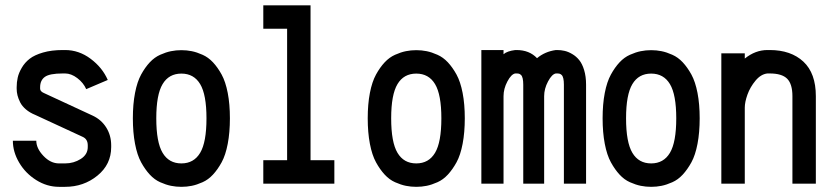

<svg xmlns="http://www.w3.org/2000/svg" viewBox="-20 -704 3191 736"><path d="M119.1 -164.6Q119.1 -135.3 146.5 -106.4Q173.8 -77.6 206.1 -77.6H229.5Q262.7 -77.6 289.6 -94.7Q316.4 -111.8 316.4 -140.1V-147Q316.4 -170.4 297.4 -179.2L114.7 -263.7Q94.2 -272 79.3 -284.7Q64.5 -297.4 57.4 -311.5Q50.3 -325.7 47.1 -338.4Q43.9 -351.1 43.9 -363.8V-369.6Q43.9 -388.7 47.9 -406.5Q51.8 -424.3 63.5 -444.3Q75.2 -464.4 93.8 -478.8Q112.3 -493.2 145 -502.7Q177.7 -512.2 220.7 -512.2H229.5Q282.7 -512.2 327.6 -478.5Q372.6 -444.8 393.1 -397.5L310.5 -362.3Q299.8 -386.7 276.4 -404.5Q252.9 -422.4 229.5 -422.4H220.7Q169.9 -422.4 151.9 -409.2Q133.8 -396 133.8 -369.6V-363.8Q133.8 -353 150.9 -346.2L335.4 -260.7Q368.7 -245.1 387.5 -214.8Q406.2 -184.6 406.2 -147V-140.1Q406.2 -73.7 353.5 -30.8Q300.8 12.2 229.5 12.2H206.1Q160.2 12.2 118.9 -13.7Q77.6 -39.6 53.5 -80.6Q29.3 -121.6 29.3 -164.6Z M853 -347.7Q861.3 -304.7 861.3 -250.5Q861.3 -196.3 853 -152.8Q844.7 -109.4 829.6 -81.8Q814.5 -54.2 796.4 -34.7Q778.3 -15.1 756.3 -5.4Q734.4 4.4 715.1 8.3Q695.8 12.2 675.3 12.2Q654.8 12.2 635.5 8.3Q616.2 4.4 594.2 -5.4Q572.3 -15.1 554.2 -34.7Q536.1 -54.2 521 -81.8Q505.9 -109.4 497.6 -152.8Q489.3 -196.3 489.3 -250.5Q489.3 -304.7 497.6 -347.7Q505.9 -390.6 521 -418.2Q536.1 -445.8 554.2 -465.1Q572.3 -484.4 594.2 -494.1Q616.2 -503.9 635.5 -507.8Q654.8 -511.7 675.3 -511.7Q695.8 -511.7 715.1 -507.8Q734.4 -503.9 756.3 -494.1Q778.3 -484.4 796.4 -465.1Q814.5 -445.8 829.6 -418.2Q844.7 -390.6 853 -347.7ZM579.1 -250.5Q579.1 -158.7 603.3 -118.2Q627.4 -77.6 675.3 -77.6Q723.1 -77.6 747.3 -118.2Q771.5 -158.7 771.5 -250.5Q771.5 -341.3 747.3 -381.6Q723.1 -421.9 675.3 -421.9Q627.4 -421.9 603.3 -381.6Q579.1 -341.3 579.1 -250.5Z M1261.7 -89.8V0H989.3V-89.8H1080.6V-593.8H989.3V-683.6H1170.4V-89.8Z M1753.4 -347.7Q1761.7 -304.7 1761.7 -250.5Q1761.7 -196.3 1753.4 -152.8Q1745.1 -109.4 1730 -81.8Q1714.8 -54.2 1696.8 -34.7Q1678.7 -15.1 1656.7 -5.4Q1634.8 4.4 1615.5 8.3Q1596.2 12.2 1575.7 12.2Q1555.2 12.2 1535.9 8.3Q1516.6 4.4 1494.6 -5.4Q1472.7 -15.1 1454.6 -34.7Q1436.5 -54.2 1421.4 -81.8Q1406.2 -109.4 1397.9 -152.8Q1389.6 -196.3 1389.6 -250.5Q1389.6 -304.7 1397.9 -347.7Q1406.2 -390.6 1421.4 -418.2Q1436.5 -445.8 1454.6 -465.1Q1472.7 -484.4 1494.6 -494.1Q1516.6 -503.9 1535.9 -507.8Q1555.2 -511.7 1575.7 -511.7Q1596.2 -511.7 1615.5 -507.8Q1634.8 -503.9 1656.7 -494.1Q1678.7 -484.4 1696.8 -465.1Q1714.8 -445.8 1730 -418.2Q1745.1 -390.6 1753.4 -347.7ZM1479.5 -250.5Q1479.5 -158.7 1503.7 -118.2Q1527.8 -77.6 1575.7 -77.6Q1623.5 -77.6 1647.7 -118.2Q1671.9 -158.7 1671.9 -250.5Q1671.9 -341.3 1647.7 -381.6Q1623.5 -421.9 1575.7 -421.9Q1527.8 -421.9 1503.7 -381.6Q1479.5 -341.3 1479.5 -250.5Z M1910.2 0H1825.2V-512.2H1910.2V-496.1Q1923.8 -508.3 1955.1 -512.2H1960Q2009.3 -512.2 2038.6 -481Q2068.8 -506.3 2110.8 -512.2H2115.7Q2130.4 -512.2 2144.3 -509Q2158.2 -505.9 2173.6 -496.8Q2189 -487.8 2200.4 -473.6Q2211.9 -459.5 2219.2 -435.3Q2226.6 -411.1 2226.6 -379.4V0H2141.6V-379.4Q2141.6 -394 2139.4 -403.3Q2137.2 -412.6 2133.1 -416.5Q2128.9 -420.4 2125.2 -421.4Q2121.6 -422.4 2115.7 -422.4H2110.8Q2095.7 -419.9 2080.8 -391.8Q2065.9 -363.8 2065.9 -335.4V0H1985.8V-379.4Q1985.8 -394 1983.6 -403.3Q1981.4 -412.6 1977.3 -416.5Q1973.1 -420.4 1969.5 -421.4Q1965.8 -422.4 1960 -422.4H1955.1Q1939.9 -419.9 1925 -391.8Q1910.2 -363.8 1910.2 -335.4Z M2653.8 -347.7Q2662.1 -304.7 2662.1 -250.5Q2662.1 -196.3 2653.8 -152.8Q2645.5 -109.4 2630.4 -81.8Q2615.2 -54.2 2597.2 -34.7Q2579.1 -15.1 2557.1 -5.4Q2535.2 4.4 2515.9 8.3Q2496.6 12.2 2476.1 12.2Q2455.6 12.2 2436.3 8.3Q2417 4.4 2395 -5.4Q2373 -15.1 2355 -34.7Q2336.9 -54.2 2321.8 -81.8Q2306.6 -109.4 2298.3 -152.8Q2290 -196.3 2290 -250.5Q2290 -304.7 2298.3 -347.7Q2306.6 -390.6 2321.8 -418.2Q2336.9 -445.8 2355 -465.1Q2373 -484.4 2395 -494.1Q2417 -503.9 2436.3 -507.8Q2455.6 -511.7 2476.1 -511.7Q2496.6 -511.7 2515.9 -507.8Q2535.2 -503.9 2557.1 -494.1Q2579.1 -484.4 2597.2 -465.1Q2615.2 -445.8 2630.4 -418.2Q2645.5 -390.6 2653.8 -347.7ZM2379.9 -250.5Q2379.9 -158.7 2404.1 -118.2Q2428.2 -77.6 2476.1 -77.6Q2523.9 -77.6 2548.1 -118.2Q2572.3 -158.7 2572.3 -250.5Q2572.3 -341.3 2548.1 -381.6Q2523.9 -421.9 2476.1 -421.9Q2428.2 -421.9 2404.1 -381.6Q2379.9 -341.3 2379.9 -250.5Z M2835 0H2745.1V-499.5H2835V-479.5Q2875.5 -512.2 2921.9 -512.2H2930.7Q3011.7 -512.2 3059.6 -467.8Q3107.4 -423.3 3107.4 -335.4V0H3017.6V-335.4Q3017.6 -381.8 2997.6 -402.1Q2977.5 -422.4 2930.7 -422.4H2921.9Q2897 -419.9 2876.2 -395Q2855.5 -370.1 2845.2 -341.3Q2835 -312.5 2835 -291.5Z"/></svg>

Font: Anka/Coder Narrow
Style: Bold
Weight: 700
Width: 3
Monospace: yes
Version: Version 001.100